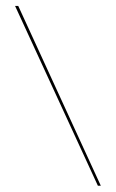

<svg xmlns="http://www.w3.org/2000/svg" viewBox="-20 -602 383 634"><path d="M312.9 11.3H303.2L29.8 -582.3H40.3Z"/></svg>

Font: Playfair 144pt SemiExpanded Black
Style: Regular
Weight: 900
Width: 6
Designer: Claus Eggers Sørensen
Foundry: Claus Eggers Sørensen
Version: Version 2.203